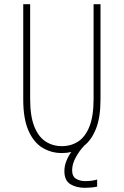

<svg xmlns="http://www.w3.org/2000/svg" viewBox="-20 -720 590 917"><path d="M275.5 11Q225 11 183 -14.2Q141 -39.5 116 -96Q91 -152.5 91 -245V-700H124V-247Q124 -165.5 143.8 -116Q163.5 -66.5 197.8 -44.2Q232 -22 275.5 -22Q319.5 -22 353.5 -44.2Q387.5 -66.5 407.2 -116Q427 -165.5 427 -247V-700H460V-245Q460 -160 438.8 -106Q417.5 -52 382 -24Q359 0 341.8 31.8Q324.5 63.5 324.5 93Q324.5 122.5 343.2 133.8Q362 145 386.5 145Q403.5 145 418 143Q432.5 141 444 137.5V171.5Q415.5 177 385 177Q344 177 315.8 159.5Q287.5 142 287.5 97Q287.5 73 296.8 49.5Q306 26 320.5 6Q299.5 11 275.5 11Z"/></svg>

Font: Trispace SemiCondensed Thin
Style: Regular
Weight: 100
Width: 4
Designer: Tyler Finck
Foundry: Etcetera Type Company
Version: Version 1.210; ttfautohint (v1.8.3)